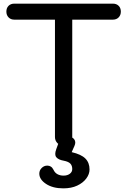

<svg xmlns="http://www.w3.org/2000/svg" viewBox="-20 -801 699 1055"><path d="M329 0Q310 0 296 -14Q282 -28 282 -48V-781H377V-48Q377 -28 363.5 -14Q350 0 329 0ZM59 -693Q39 -693 27 -705.5Q15 -718 15 -737Q15 -757 27 -769Q39 -781 59 -781H600Q620 -781 632 -769Q644 -757 644 -737Q644 -718 632 -705.5Q620 -693 600 -693ZM328 234Q270 234 233 209.5Q196 185 196 153Q196 135 209 122Q222 109 240 109Q251 109 259.5 114.5Q268 120 274 132Q281 148 295.5 156Q310 164 329 164Q350 164 363.5 154Q377 144 377 128Q377 109 366.5 98Q356 87 330 82Q301 77 289.5 63Q278 49 289 19L301 -14Q307 -32 320 -41.5Q333 -51 353 -51Q376 -51 387.5 -36Q399 -21 389 1L374 35Q426 47 449 70Q472 93 472 130Q472 156 454 180Q436 204 404 219Q372 234 328 234Z"/></svg>

Font: Comfortaa SemiBold
Style: Regular
Weight: 600
Designer: Johan Aakerlund
Foundry: Johan Aakerlund
Version: Version 3.104; ttfautohint (v1.8.1.43-b0c9)